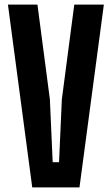

<svg xmlns="http://www.w3.org/2000/svg" viewBox="-20 -820 489 840"><path d="M121.1 0 14.7 -800H143.8L198.2 -385.6L210.5 -110.3H238.3L250.6 -385.6L305 -800H434.4L327.7 0Z"/></svg>

Font: Big Shoulders Thin
Style: Regular
Weight: 100
Designer: Patric King
Foundry: XO Type Co
Version: Version 2.002